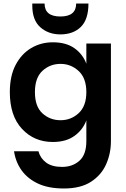

<svg xmlns="http://www.w3.org/2000/svg" viewBox="-20 -802 716 1094"><path d="M36 0ZM36 0ZM344 272Q256 272 196.5 244Q137 216 103 168.5Q69 121 60 60H199Q210 100 243 124.5Q276 149 334 149Q393 149 432.5 114Q472 79 472 2V-116Q452 -62 404 -27.5Q356 7 281 7Q175 7 105.5 -67.5Q36 -142 36 -277Q36 -369 69 -432Q102 -495 157.5 -528Q213 -561 281 -561Q357 -561 404.5 -527Q452 -493 472 -439V-554H612V2Q612 73 584.5 134.5Q557 196 498 234Q439 272 344 272ZM325 -117Q385 -117 428.5 -157.5Q472 -198 472 -277Q472 -357 428 -397.5Q384 -438 325 -438Q265 -438 222 -398.5Q179 -359 179 -277Q179 -195 222 -156Q265 -117 325 -117ZM324 -606Q256 -606 210 -646.5Q164 -687 164 -770V-782H234Q234 -708 324 -708Q414 -708 414 -782H484Q484 -691 440.5 -648.5Q397 -606 324 -606Z"/></svg>

Font: Ulagadi Sans SemiBold
Style: Regular
Weight: 600
Designer: Ninad Kale (Devanagari), Jonny Pinhorn (Latin)
Foundry: Indian Type Foundry
Version: Version 3.01;March 29, 2020;FontCreator 12.0.0.2522 64-bit; 